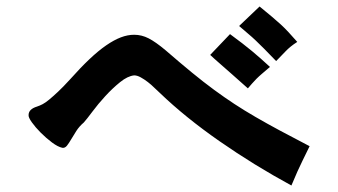

<svg xmlns="http://www.w3.org/2000/svg" viewBox="-20 -643 1040 591"><path d="M627 -474 688 -538Q729 -508 756 -485.5Q783 -463 811 -437Q797 -425 787 -416.5Q777 -408 769.5 -400.5Q762 -393 756 -386Q750 -379 743 -371Q714 -397 694 -414.5Q674 -432 661 -443.5Q648 -455 640 -462Q632 -469 627 -474ZM716 -563 779 -623Q801 -605 816.5 -592Q832 -579 844.5 -567.5Q857 -556 868.5 -543.5Q880 -531 895 -514Q873 -500 858.5 -484.5Q844 -469 830 -455Q808 -478 793.5 -492.5Q779 -507 767.5 -518Q756 -529 744 -539Q732 -549 716 -563ZM933 -193Q925 -176 911 -148Q897 -120 877 -72Q761 -135 655.5 -208.5Q550 -282 472 -357Q465 -363 455.5 -372.5Q446 -382 435 -390.5Q424 -399 413 -405Q402 -411 393 -411Q373 -409 349.5 -390Q326 -371 304 -347Q282 -323 264.5 -299.5Q247 -276 238 -266Q224 -254 215 -240Q206 -226 199 -214Q192 -202 186 -194.5Q180 -187 172 -188Q158 -191 140 -204.5Q122 -218 105.5 -234.5Q89 -251 78 -266.5Q67 -282 68 -289Q68 -307 94 -315Q103 -318 111.5 -322.5Q120 -327 131.5 -336.5Q143 -346 158.5 -360.5Q174 -375 195 -398Q228 -435 255.5 -461Q283 -487 307 -503.5Q331 -520 352 -528Q373 -536 393 -536Q416 -536 437.5 -525Q459 -514 490 -488Q535 -449 571 -419.5Q607 -390 639 -366.5Q671 -343 701.5 -323Q732 -303 766.5 -283Q801 -263 841 -241.5Q881 -220 933 -193Z"/></svg>

Font: D2Coding
Style: Bold
Weight: 700
Monospace: yes
Designer: Yong-Rak Park; Jeong-Hwan Yoon; Sang-Min Lee;
Foundry: NHN Corporation
Version: Version 1.3.2; Build 20180524